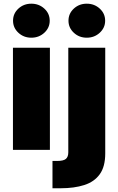

<svg xmlns="http://www.w3.org/2000/svg" viewBox="-20 -796 628 1020"><path d="M48.8 0V-542.5H245.1V0ZM146.5 -595.7Q106 -595.7 77.6 -622.1Q49.3 -648.4 49.3 -686Q49.3 -724.1 77.6 -750.2Q106 -776.4 146.5 -776.4Q187 -776.4 215.6 -750.2Q244.1 -724.1 244.1 -686Q244.1 -648.4 215.6 -622.1Q187 -595.7 146.5 -595.7ZM342.8 -542.5H539.1V18.6Q539.1 89.4 510 129.6Q481 169.9 427.7 187Q374.5 204.1 302.7 204.1H258.8V59.1H282.7Q317.4 59.1 330.1 48.1Q342.8 37.1 342.8 13.2ZM440.9 -595.7Q400.4 -595.7 372.1 -622.1Q343.8 -648.4 343.8 -686Q343.8 -724.1 372.1 -750.2Q400.4 -776.4 440.9 -776.4Q481.4 -776.4 510 -750.2Q538.6 -724.1 538.6 -686Q538.6 -648.4 510 -622.1Q481.4 -595.7 440.9 -595.7Z"/></svg>

Font: Inter 16pt Black
Style: Regular
Weight: 900
Version: Version 4.001;git-66647c0bb